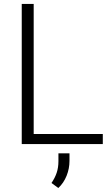

<svg xmlns="http://www.w3.org/2000/svg" viewBox="-20 -731 567 974"><path d="M501.5 -51.3V0H90.3V-710.9H150.9V-51.3ZM332.5 46.9V85.4Q332.5 124 317.9 160.6Q303.2 197.3 275.9 222.7L241.2 197.3Q258.8 171.4 267.6 145.3Q276.4 119.1 276.4 86.4V46.9Z"/></svg>

Font: Vazirmatn FD ExtraLight
Style: Regular
Weight: 200
Designer: Saber Rastikerdar
Foundry: Saber Rastikerdar
Version: Version 33.003